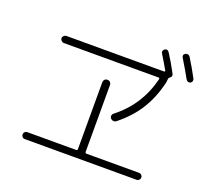

<svg xmlns="http://www.w3.org/2000/svg" viewBox="-137 -1009 1273 1169"><g transform="rotate(20 500.0 -424.5)"><path d="M963.9 -680.7Q946.3 -671.9 934.6 -690.4Q901.4 -750 867.2 -805.7Q856.4 -823.2 874 -834Q881.8 -837.9 890.6 -835.9Q899.4 -834 904.3 -826.2Q941.4 -766.6 971.7 -709Q975.6 -701.2 973.6 -692.9Q971.7 -684.6 963.9 -680.7ZM587.9 -341.8Q732.4 -454.1 776.4 -633.8Q778.3 -642.6 769.5 -642.6H156.2Q147.5 -642.6 140.1 -649.9Q132.8 -657.2 132.8 -666Q132.8 -674.8 140.1 -681.6Q147.5 -688.5 156.2 -688.5H789.1Q792 -688.5 793.9 -691.4Q795.9 -694.3 793.9 -696.3Q763.7 -749 739.3 -788.1Q734.4 -794.9 736.8 -802.7Q739.3 -810.5 746.1 -815.4Q763.7 -826.2 775.4 -807.6Q805.7 -761.7 841.8 -694.3Q850.6 -677.7 835.9 -667Q827.1 -660.2 827.1 -656.2Q825.2 -631.8 822.3 -621.1Q796.9 -520.5 749 -445.3Q701.2 -370.1 621.1 -305.7Q613.3 -298.8 602.1 -299.8Q590.8 -300.8 584 -309.1Q577.1 -317.4 578.6 -326.7Q580.1 -335.9 587.9 -341.8ZM131.8 -11.7Q123 -11.7 116.7 -18.6Q110.4 -25.4 110.4 -34.2Q110.4 -43 116.7 -49.8Q123 -56.6 131.8 -56.6H450.2Q458 -56.6 458 -65.4V-499Q458 -508.8 464.8 -516.1Q471.7 -523.4 482.9 -523.4Q494.1 -523.4 501 -516.1Q507.8 -508.8 507.8 -499V-65.4Q507.8 -57.6 515.6 -56.6H858.4Q867.2 -56.6 873.5 -49.8Q879.9 -43 879.9 -34.2Q879.9 -25.4 873.5 -18.6Q867.2 -11.7 858.4 -11.7Z"/></g></svg>

Font: Rounded Mgen+ 1mn light
Style: Regular
Weight: 200
Designer: [Source Han Sans]
Ryoko NISHIZUKA  (kana & ideographs); Paul D. Hunt (Latin, Greek & Cyrillic); Wenlong ZHANG  (bopomofo
Version: Version 1.059.20150602